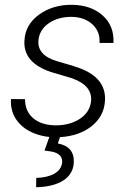

<svg xmlns="http://www.w3.org/2000/svg" viewBox="-20 -558 536 794"><path d="M356.4 -137.7Q364.3 -205.1 274.4 -235.4L190.4 -260.3Q74.7 -299.3 81.1 -390.6Q84.5 -456.5 141.8 -497.8Q199.2 -539.1 278.3 -538.1Q356 -537.1 404.3 -494.4Q452.6 -451.7 449.2 -380.4H391.6Q394.5 -427.7 362.1 -457.5Q329.6 -487.3 275.9 -488.3Q220.2 -488.3 182.1 -462.2Q144 -436 139.2 -393.1Q131.8 -330.1 216.3 -304.7L277.3 -287.1L310.1 -275.9Q420.4 -234.4 414.1 -140.6Q410.2 -77.1 359.1 -36.4Q308.1 4.4 227.5 9.3L207.5 9.8Q154.3 8.8 111.3 -11Q68.4 -30.8 45.4 -66.4Q22.5 -102.1 25.4 -148.4L83.5 -147.9Q83.5 -98.1 117.2 -69.3Q150.9 -40.5 210 -39.6Q268.6 -39.6 309.6 -66.2Q350.6 -92.8 356.4 -137.7ZM230 2.9 219.2 35.2Q288.1 47.9 285.2 114.3Q282.7 162.1 241.5 188.5Q200.2 214.8 129.4 216.3L129.9 177.7Q176.8 176.3 204.8 160.2Q232.9 144 236.8 115.7Q241.2 77.1 190.9 68.4L164.1 64.5L186 2.9Z"/></svg>

Font: RobotoInd Light
Style: Italic
Weight: 300
Italic angle: -12°
Designer: Google
Version: Version 2.001151; 2014